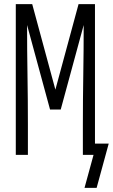

<svg xmlns="http://www.w3.org/2000/svg" viewBox="-20 -755 550 936"><path d="M451 161H392L436 0H384V-147Q384 -269 386 -390.5Q388 -512 388 -633L276 -221H224L112 -633Q112 -512 114 -390.5Q116 -269 116 -147V0H57V-735H137L250 -318L363 -735H443V-55H510Z"/></svg>

Font: Iosevka Fixed SS04 Light
Style: Regular
Weight: 300
Monospace: yes
Designer: Belleve Invis
Foundry: Belleve Invis
Version: Version 32.5.0